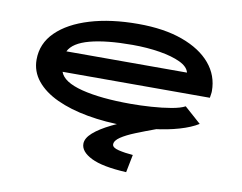

<svg xmlns="http://www.w3.org/2000/svg" viewBox="-77 -583 1154 914"><g transform="rotate(10 500.0 -125.5)"><path d="M547 10Q447 10 360.5 -5.5Q274 -21 209.5 -51Q145 -81 109 -125.5Q73 -170 73 -227Q73 -305 130 -361Q187 -417 288 -447.5Q389 -478 521 -478Q646 -478 735.5 -445.5Q825 -413 873 -356Q921 -299 921 -224Q921 -216 919.5 -208Q918 -200 917 -191H205Q221 -144 313.5 -120.5Q406 -97 551 -97Q598 -97 650 -100.5Q702 -104 745.5 -111.5Q789 -119 811 -131L891 -60Q856 -38 801 -22Q746 -6 680.5 2Q615 10 547 10ZM206 -290H789Q782 -318 743 -336.5Q704 -355 643 -365Q582 -375 511 -375Q384 -375 305.5 -354Q227 -333 206 -290ZM603 141 586 227Q470 221 416 194Q362 167 362 129Q362 102 392.5 75Q423 48 478 21Q533 -6 604 -32L693 0Q641 19 597.5 36.5Q554 54 528 71.5Q502 89 502 107Q502 123 533 130.5Q564 138 603 141Z"/></g></svg>

Font: Inconsolata UltraExpanded ExtraBold
Style: Regular
Weight: 800
Width: 9
Monospace: yes
Designer: Raph Levien, Cyreal, Brenton Simpson
Foundry: Raph Levien, Cyreal, Google
Version: Version 3.001; ttfautohint (v1.8.2.53-6de2)